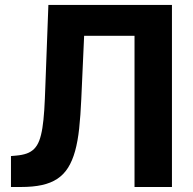

<svg xmlns="http://www.w3.org/2000/svg" viewBox="-20 -747 770 767"><path d="M23.8 -123.6 44.4 -125.4Q68.9 -127.5 86.5 -133.7Q104 -139.9 116.5 -152.3Q128.9 -164.8 136.7 -185Q144.5 -205.3 149.3 -235.4Q154.1 -265.6 156.8 -307.2Q159.4 -348.7 161.2 -403.8L173.3 -727.3H666.9V0H517.4V-604H316.1L304.7 -350.9Q301.8 -285.5 296.3 -234Q290.8 -182.5 280 -143.6Q269.2 -104.8 252.1 -77.4Q235.1 -50.1 209.2 -32.8Q183.2 -15.6 147.5 -7.8Q111.9 0 63.6 0H23.8Z"/></svg>

Font: Cannonade
Style: Bold
Weight: 700
Designer: Rasmus Andersson
Foundry: rsms
Version: Version 3.012;git-f93a4a705